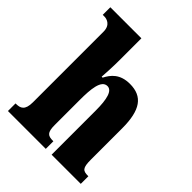

<svg xmlns="http://www.w3.org/2000/svg" viewBox="-213 -881 1001 1001"><g transform="rotate(45 288.0 -380.0)"><path d="M18 0H297V-56H294C257 -56 242 -65 242 -121V-306C242 -384 248 -459 293 -459C327 -459 340 -410 340 -325V0H555V-56H552C515 -56 503 -65 503 -126V-357C503 -492 461 -550 368 -550C295 -550 264 -511 244 -472H237C239 -500 242 -550 242 -599V-760H13V-704H26C39 -704 78 -697 78 -645V-124C78 -65 53 -56 21 -56H18Z"/></g></svg>

Font: Noto Serif Devanagari ExtraCondensed Black
Style: Regular
Weight: 900
Width: 2
Designer: Universal Thirst, Indian Type Foundry and the Monotype Design Team
Foundry: Monotype Imaging Inc.
Version: Version 2.004